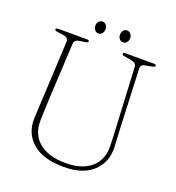

<svg xmlns="http://www.w3.org/2000/svg" viewBox="-148 -940 981 1073"><g transform="rotate(20 342.0 -404.0)"><path d="M552 -283 533.5 -648Q532.5 -669.5 503 -674.5L459 -682.5Q445.5 -684.5 445.5 -692Q445.5 -700 457.5 -700H629Q641.5 -700 641.5 -692Q641.5 -684.5 627 -682L587.5 -674.5Q559 -670 560 -647.5L575.5 -283.5Q576.5 -259 578 -235Q579.5 -211 580.5 -186Q584.5 -98 524.8 -41.5Q465 15 351 15Q228 15 165 -39.8Q102 -94.5 104.5 -182Q105 -198.5 106.2 -223.5Q107.5 -248.5 108.8 -274Q110 -299.5 111 -317L127.5 -647Q129 -672 99 -677L59 -682.5Q45 -685 45 -691.5Q45 -700 57.5 -700H231Q243.5 -700 243.5 -691.5Q243.5 -685 229.5 -682.5L192 -677Q164 -672 163 -648.5L146 -322Q144 -282 143 -250Q142 -218 141 -190.5Q138 -103 194.8 -56Q251.5 -9 353.5 -9Q452 -9 505.8 -56.8Q559.5 -104.5 556 -188Q555 -219 554 -241.5Q553 -264 552 -283ZM278.5 -752.5Q265 -752.5 256.5 -763Q248 -773.5 248 -788Q248 -802.5 256.5 -812.8Q265 -823 278.5 -823Q292 -823 300.2 -812.8Q308.5 -802.5 308.5 -788Q308.5 -773.5 300.2 -763Q292 -752.5 278.5 -752.5ZM424.5 -752.5Q411 -752.5 402.8 -763Q394.5 -773.5 394.5 -788Q394.5 -802.5 402.8 -812.8Q411 -823 424.5 -823Q438 -823 446.5 -812.8Q455 -802.5 455 -788Q455 -773.5 446.5 -763Q438 -752.5 424.5 -752.5Z"/></g></svg>

Font: Fraunces 72pt Soft Thin
Style: Regular
Weight: 100
Version: Version 1.000;[b76b70a41]